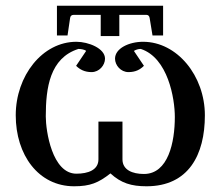

<svg xmlns="http://www.w3.org/2000/svg" viewBox="-20 -640 771 671"><path d="M397 -514V-588H492C498 -588 502 -584 503 -577L513 -516H550V-620H179V-516H216L225 -577C226 -584 230 -588 237 -588H332V-514ZM480 -494C431 -494 382 -471 382 -435C382 -412 402 -388 429 -388C454 -388 470 -397 483 -410L448 -462C454 -466 463 -469 472 -469C567 -438 591 -296 591 -231C591 -143 568 -32 483 -32C443 -32 408 -46 408 -83V-215H324V-83C324 -46 288 -33 247 -33C162 -33 140 -183 140 -233C140 -333 154 -437 254 -469C262 -469 276 -467 281 -462L246 -410C259 -397 276 -388 300 -388C327 -388 347 -412 347 -435C347 -471 289 -494 247 -494C128 -494 35 -375 35 -237C35 -99 114 11 239 11C295 11 324 -1 366 -34C403 0 439 11 492 11C639 11 696 -99 696 -237C696 -375 599 -494 480 -494Z"/></svg>

Font: Veleka
Style: Regular
Weight: 400
Designer: Stefan Peev, Context Ltd, 2016; SIL International, 1997-2014.
Foundry: Stefan Peev, Context Ltd, 2016
Version: Version 1.000